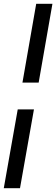

<svg xmlns="http://www.w3.org/2000/svg" viewBox="-43 -802 298 1018"><path d="M63 196H-23L51 -222H137ZM162 -364H76L149 -782H235Z"/></svg>

Font: Creato Display Medium
Style: Italic
Weight: 500
Italic angle: -10°
Version: Version 1.000